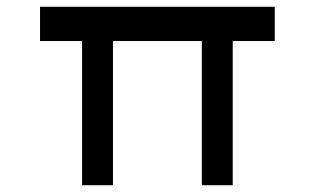

<svg xmlns="http://www.w3.org/2000/svg" viewBox="-20 -546 928 566"><path d="M313 0V-425H575V0H666V-425H790V-526H98V-425H222V0Z"/></svg>

Font: Lexend Peta
Style: Regular
Weight: 400
Designer: Bonnie Shaver-Troup, Thomas Jockin
Foundry: Lexend
Version: Version 1.007